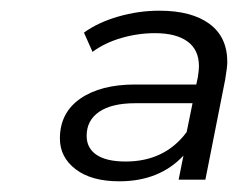

<svg xmlns="http://www.w3.org/2000/svg" viewBox="-20 -766 445 359"><path d="M405 -650Q405 -641 401 -617L364 -430H314L323 -475Q278 -427 203 -427Q151 -427 121.5 -449.5Q92 -472 92 -507Q92 -555 130 -581.5Q168 -608 233 -608H347L350 -622Q352 -636 352 -642Q352 -673 330.5 -688.5Q309 -704 270 -704Q238 -704 207 -695Q176 -686 153 -669L137 -705Q163 -724 201 -735Q239 -746 278 -746Q338 -746 371.5 -721.5Q405 -697 405 -650ZM329 -519 340 -573H233Q189 -573 165.5 -557Q142 -541 142 -512Q142 -489 160.5 -476.5Q179 -464 215 -464Q288 -464 329 -519Z"/></svg>

Font: Montserrat Alternates
Style: Italic
Weight: 400
Italic angle: -11.3°
Designer: Julieta Ulanovsky
Foundry: Julieta Ulanovsky
Version: Version 7.200